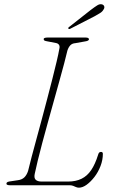

<svg xmlns="http://www.w3.org/2000/svg" viewBox="-20 -878 549 910"><path d="M309.5 0H26.5Q18 0 13.5 -2.5Q9 -5 11 -9Q11.5 -14 17.2 -16Q23 -18 32.5 -19L65.5 -24Q84 -26.5 95.2 -37.2Q106.5 -48 113 -67.5Q120 -96.5 130.2 -135.5Q140.5 -174.5 153 -220Q165.5 -265.5 178.5 -314.2Q191.5 -363 204.2 -411.2Q217 -459.5 228.2 -504Q239.5 -548.5 248.2 -585.2Q257 -622 261.5 -648Q264 -658.5 259.8 -665.2Q255.5 -672 246 -674L204.5 -682Q195.5 -683.5 191.2 -685.5Q187 -687.5 187 -693Q187 -696.5 191.8 -698.2Q196.5 -700 204.5 -700H386.5Q393.5 -700 397.5 -698Q401.5 -696 401.5 -692Q401.5 -687.5 395.8 -685Q390 -682.5 382 -681.5L337.5 -673.5Q322.5 -672.5 313.8 -663.8Q305 -655 299.5 -638.5Q294 -614.5 284 -576.8Q274 -539 261.2 -493.2Q248.5 -447.5 234.5 -397.2Q220.5 -347 206.5 -296.5Q192.5 -246 180.2 -200Q168 -154 158.8 -116.2Q149.5 -78.5 144.5 -53.5Q140.5 -34.5 149.2 -26Q158 -17.5 177.5 -17.5H302.5Q339.5 -17.5 366.5 -30.8Q393.5 -44 412.2 -71.8Q431 -99.5 445 -144.5Q446.5 -150.5 449.5 -154.2Q452.5 -158 458.5 -158Q463 -158 465.2 -155.8Q467.5 -153.5 467.5 -149Q467.5 -120 456.5 -91.2Q445.5 -62.5 427.8 -39.5Q410 -16.5 390.8 -2.5Q371.5 11.5 354 11.5Q346.5 11.5 340 8.5Q333.5 5.5 326.5 2.8Q319.5 0 309.5 0ZM409 -830Q428 -844.5 440.8 -852.5Q453.5 -860.5 464.5 -857Q472.5 -854 474.2 -847Q476 -840 470.5 -832.5Q465.5 -823 454.2 -816Q443 -809 428.5 -801L313.5 -742Q311.5 -740.5 308.2 -740.5Q305 -740.5 304 -742.5Q302.5 -745 304.8 -747.8Q307 -750.5 310 -752Z"/></svg>

Font: Fraunces Thin
Style: Italic
Weight: 250
Italic angle: -16°
Version: Version 1.000;[b76b70a41]